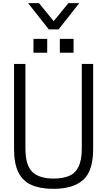

<svg xmlns="http://www.w3.org/2000/svg" viewBox="-20 -1185 679 1216"><path d="M482 -999ZM351 -999H289L158 -1165H227L320 -1051L413 -1165H482ZM446 -851ZM279 -851H192V-939H279ZM446 -851H359V-939H446ZM319 11Q236 11 180.5 -13Q125 -37 97 -92.5Q69 -148 69 -242V-780H141V-247Q141 -137 185.5 -95.5Q230 -54 319 -54Q378 -54 418 -71Q458 -88 478 -130Q498 -172 498 -247V-780H570V-242Q570 -102 506.5 -45.5Q443 11 319 11Z"/></svg>

Font: Tanohe Sans
Style: Regular
Weight: 400
Designer: Village Type and Design LLC & Cristiano Sobral
Foundry: Cooper Hewitt Smithsonian Design Museum
Version: Version 1.00;September 29, 2021;FontCreator 13.0.0.2655 64-b